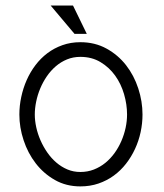

<svg xmlns="http://www.w3.org/2000/svg" viewBox="-20 -653 581 682"><path d="M486.2 -246.1Q486.2 -293 471.1 -339Q456.1 -385 427.7 -421.5Q399.3 -457.9 358.2 -480.5Q317.2 -503.1 265.4 -503.1Q231.2 -503.1 201.8 -492.6Q172.4 -482.2 148.4 -464.1Q124.4 -446 105.9 -421.5Q87.3 -396.9 74.7 -368.3Q62.1 -339.7 55.5 -308.5Q48.8 -277.3 48.8 -246.1Q48.8 -200.2 63.9 -154.7Q78.9 -109.1 107 -72.7Q135.1 -36.3 175.1 -13.6Q215.1 9.1 265.4 9.1Q300.1 9.1 329.8 -1.1Q359.5 -11.3 384 -29.1Q408.6 -47 427.5 -71.3Q446.4 -95.5 459.6 -124Q472.8 -152.5 479.5 -183.7Q486.2 -214.8 486.2 -246.1ZM431.3 -246Q431.3 -223.1 426.2 -199.1Q421 -175 411.2 -152.3Q401.4 -129.5 387.1 -109.6Q372.7 -89.7 354.3 -74.6Q335.9 -59.6 313.4 -50.8Q291 -42.1 265.5 -42.1Q240.8 -42.1 219.5 -51.1Q198.1 -60.1 180.1 -75.6Q162 -91.1 147.9 -111.5Q133.8 -131.9 123.9 -154.5Q114 -177.1 108.8 -200.7Q103.6 -224.4 103.6 -246.1Q103.6 -268.4 108.5 -292Q113.3 -315.7 122.8 -338.5Q132.3 -361.3 146.2 -381.7Q160.1 -402 178.1 -417.5Q196.1 -433 218 -442Q239.9 -451 265.5 -451Q306.2 -451 337.1 -432.3Q368.1 -413.7 389.1 -384.3Q410.1 -355 420.7 -318.4Q431.3 -281.9 431.3 -246ZM239.3 -633.4H159.9L244.7 -532.7H288.3Z"/></svg>

Font: SaysetthaMai Thin
Style: Regular
Weight: 100
Designer: John M. Durdin
Foundry: Lao Script for Windows
Version: Version 1.101